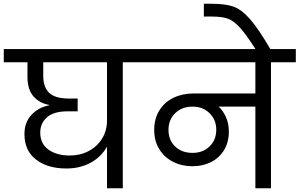

<svg xmlns="http://www.w3.org/2000/svg" viewBox="-47 -1001 1593 1021"><path d="M737 -670H606V0H522V-221Q491 -166 434.5 -135.5Q378 -105 306 -105Q206 -105 144.5 -152.5Q83 -200 83 -288Q83 -351 121 -391Q159 -431 215 -441V-443Q163 -452 131 -488.5Q99 -525 99 -593V-670H-27V-740H737ZM522 -670H183V-597Q183 -537 215 -507Q247 -477 319 -477H366V-409H313Q239 -409 203 -377.5Q167 -346 167 -296Q167 -237 210.5 -205.5Q254 -174 324 -174Q379 -174 424 -197.5Q469 -221 495.5 -263.5Q522 -306 522 -360Z M1526 -670H1394V0H1311V-434H1116Q1141 -410 1155.5 -376Q1170 -342 1170 -301Q1170 -245 1144.5 -203Q1119 -161 1075 -139Q1031 -117 976 -117Q919 -117 872.5 -141Q826 -165 799.5 -208.5Q773 -252 773 -310Q773 -370 800.5 -414Q828 -458 875.5 -481Q923 -504 983 -504H1311V-670H683V-740H1526ZM977 -188Q1032 -188 1067.5 -222.5Q1103 -257 1103 -311Q1103 -364 1067.5 -399Q1032 -434 977 -434Q921 -434 885 -399.5Q849 -365 849 -310Q849 -256 884.5 -222Q920 -188 977 -188Z M1314 -736Q1262 -818 1228.5 -854.5Q1195 -891 1164 -902Q1133 -913 1079 -913H1037V-981H1078Q1151 -981 1194 -966Q1237 -951 1282 -900Q1327 -849 1393 -736Z"/></svg>

Font: A Bank Premium Regular
Style: Regular
Weight: 400
Designer: Ninad Kale (Devanagari), Jonny Pinhorn (Latin), Htun Naung (Myanmar)
Foundry: Indian Type Foundry
Version: 4.004